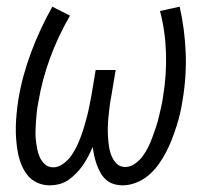

<svg xmlns="http://www.w3.org/2000/svg" viewBox="-20 -548 634 576"><path d="M129 8Q109 8 91.5 0Q74 -8 62.5 -22.5Q51 -37 44 -54.5Q37 -72 33.5 -91Q30 -110 28.5 -129.5Q27 -149 27.5 -169Q28 -189 30 -209Q32 -229 35 -249Q47 -321 73.5 -391.5Q100 -462 137 -528L190 -501Q154 -439 130 -373.5Q106 -308 95 -241Q92 -227 90.5 -213Q89 -199 88 -184.5Q87 -170 86.5 -156Q86 -142 87.5 -128.5Q89 -115 91.5 -101.5Q94 -88 99.5 -76Q105 -64 115 -55Q125 -46 140 -46Q155 -46 169.5 -56.5Q184 -67 193.5 -80.5Q203 -94 210 -108.5Q217 -123 222.5 -138Q228 -153 232.5 -168Q237 -183 241 -198.5Q245 -214 248 -229.5Q251 -245 254 -260L267 -338H327L314 -260Q311 -245 309 -229.5Q307 -214 305.5 -198.5Q304 -183 303.5 -168Q303 -153 304 -138Q305 -123 307 -108.5Q309 -94 314.5 -80.5Q320 -67 330 -57Q340 -47 356 -47Q371 -47 385 -57Q399 -67 408.5 -80Q418 -93 425 -107.5Q432 -122 437.5 -137Q443 -152 448 -167Q453 -182 456.5 -197Q460 -212 463.5 -227Q467 -242 469 -257Q480 -323 478 -388.5Q476 -454 460 -515L519 -528Q534 -462 537 -391.5Q540 -321 528 -249Q525 -229 520.5 -209Q516 -189 509.5 -169Q503 -149 495.5 -129.5Q488 -110 478 -91Q468 -72 455.5 -54.5Q443 -37 426 -22.5Q409 -8 388.5 0Q368 8 348 8Q334 8 321 4Q308 0 298 -9Q288 -18 281.5 -29.5Q275 -41 270.5 -53.5Q266 -66 263 -79.5Q260 -93 258 -107Q252 -93 245 -79.5Q238 -66 229.5 -53.5Q221 -41 210 -29.5Q199 -18 186.5 -9Q174 0 159 4Q144 8 129 8Z"/></svg>

Font: Iosevka QP Light
Style: Italic
Weight: 300
Italic angle: -9°
Designer: Belleve Invis
Foundry: Belleve Invis
Version: Version 20.0.0; ttfautohint (v1.8.4)